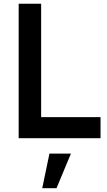

<svg xmlns="http://www.w3.org/2000/svg" viewBox="-20 -740 574 1028"><path d="M80 -720H200.3V-112.8H518.3V0H80ZM206.2 267.5H282.6L359.8 82.5H244.7Z"/></svg>

Font: Tap Sans
Style: Regular
Weight: 400
Designer: Tap Payments
Foundry: Tap Payments
Version: Version 1.001;Glyphs 3.1.2 (3151)